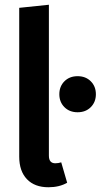

<svg xmlns="http://www.w3.org/2000/svg" viewBox="-20 -774 424 809"><path d="M184 15Q126 15 93.5 -19Q61 -53 61 -114V-741L186 -754V-118Q186 -86 213 -86Q226 -86 238 -90L263 -4Q230 15 184 15ZM251.5 -431.5Q273 -453 307 -453Q341 -453 362.5 -431.5Q384 -410 384 -377Q384 -344 362.5 -322.5Q341 -301 307 -301Q273 -301 251.5 -322.5Q230 -344 230 -377Q230 -410 251.5 -431.5Z"/></svg>

Font: Fira Sans Condensed Medium
Style: Regular
Weight: 500
Width: 3
Designer: Carrois Corporate & Edenspiekermann AG
Foundry: Carrois Corporate GbR & Edenspiekermann AG
Version: Version 4.203;PS 004.203;hotconv 1.0.88;makeotf.lib2.5.64775